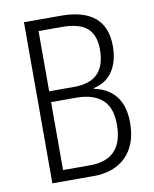

<svg xmlns="http://www.w3.org/2000/svg" viewBox="-81 -776 670 838"><g transform="rotate(-10 253.5 -357.0)"><path d="M246 -714Q447 -714 447 -544Q447 -477 417.5 -433Q388 -389 333 -378V-375Q463 -347 463 -202Q463 -106 410.5 -53Q358 0 266 0H83V-714ZM248 -398Q321 -398 355 -433.5Q389 -469 389 -540Q389 -603 354.5 -634Q320 -665 241 -665H139V-398ZM139 -350V-49H259Q405 -49 405 -204Q405 -281 364.5 -315.5Q324 -350 251 -350Z"/></g></svg>

Font: Noto Sans Myanmar UI Condensed Light
Style: Regular
Weight: 300
Width: 3
Designer: Monotype Design Team
Foundry: Monotype Imaging Inc.
Version: Version 2.103; ttfautohint (v1.8.4.7-5d5b)